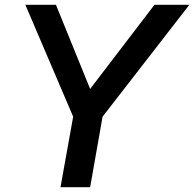

<svg xmlns="http://www.w3.org/2000/svg" viewBox="-20 -783 812 803"><path d="M357 0H233L286 -295L86 -763H214L357 -411L626 -763H772L409 -295Z"/></svg>

Font: Open Sauce One Medium Italic
Style: Regular
Weight: 500
Italic angle: -10°
Designer: Alfredo Marco Pradil
Foundry: Creative Sauce Fz LLC
Version: Version 1.477